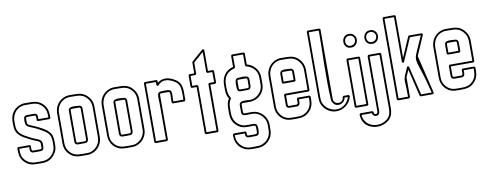

<svg xmlns="http://www.w3.org/2000/svg" viewBox="-83 -1321 5119 2012"><g transform="rotate(-10 2476.5 -314.5)"><path d="M58.6 -478Q58.6 -460 58.3 -441.7Q58.1 -423.3 60.5 -404.8Q64 -379.4 75.2 -361.3Q86.4 -343.3 103 -329.6Q119.6 -315.9 139.6 -304.9Q159.7 -293.9 180.2 -283.2Q196.3 -274.4 212.9 -266.6Q229.5 -258.8 246.6 -252Q254.9 -248.5 264.4 -245.1Q273.9 -241.7 282.5 -236.6Q291 -231.4 297.9 -224.6Q304.7 -217.8 308.1 -208Q310.1 -202.1 310.5 -193.8Q311 -185.5 311 -177Q311 -168.5 310.5 -161.6Q310.1 -154.8 310.1 -151.9Q310.1 -135.3 300 -125.7Q290 -116.2 273.4 -116.2H198.7Q191.9 -116.2 185.5 -118.2Q179.2 -120.1 173.8 -125Q168.9 -129.9 166.7 -137Q164.6 -144 164.1 -151.4Q163.6 -158.7 164.1 -166Q164.6 -173.3 164.6 -179.2H58.6Q58.6 -156.2 60.3 -136.7Q62 -117.2 68.1 -99.6Q74.2 -82 85.7 -66.7Q97.2 -51.3 116.7 -36.6Q130.4 -26.4 144.5 -21Q158.7 -15.6 173.6 -12.9Q188.5 -10.3 204.1 -10Q219.7 -9.8 235.8 -9.8Q254.4 -9.8 272.5 -9.8Q290.5 -9.8 308.6 -13.7Q325.7 -17.1 341.6 -25.9Q357.4 -34.7 370.6 -47.1Q383.8 -59.6 393.8 -74.7Q403.8 -89.8 409.2 -106Q416.5 -129.4 416.5 -153.3Q417 -170.4 417 -188.7Q417 -207 414.6 -224.1Q409.2 -256.8 393.3 -276.9Q377.4 -296.9 349.6 -314Q333.5 -323.7 317.1 -333.3Q300.8 -342.8 283.7 -351.6Q267.6 -359.9 252 -366.7Q236.3 -373.5 219.2 -380.4Q211.4 -383.3 202.9 -387Q194.3 -390.6 187 -395.5Q179.7 -400.4 174.1 -407Q168.5 -413.6 166 -422.9Q164.6 -428.2 163.3 -439.9Q162.1 -451.7 162.4 -464.4Q162.6 -477.1 165.3 -488.5Q168 -500 173.8 -504.9Q184.6 -513.7 198.7 -513.7H273.4Q288.6 -513.7 296.1 -508.1Q303.7 -502.4 306.9 -493.7Q310.1 -484.9 310.1 -473.6Q310.1 -462.4 310.1 -450.7H416.5Q416.5 -474.1 414.6 -493.9Q412.6 -513.7 406.2 -531Q399.9 -548.3 387.9 -564Q376 -579.6 356.4 -594.2Q343.3 -604.5 328.6 -609.9Q314 -615.2 298.6 -617.4Q283.2 -619.6 267.6 -619.9Q252 -620.1 235.8 -620.1Q218.8 -620.1 200.9 -620.4Q183.1 -620.6 166 -616.7Q141.1 -610.8 121.6 -597.7Q102.1 -584.5 88.4 -565.9Q74.7 -547.4 67.1 -524.9Q59.6 -502.4 58.6 -478ZM39.1 -479.5Q40 -507.8 48.8 -532.7Q57.6 -557.6 73 -577.6Q88.4 -597.7 110.4 -612.3Q132.3 -627 159.7 -634.8Q177.7 -640.1 197.8 -639.9Q217.8 -639.6 235.8 -639.6Q253.4 -639.6 270.8 -639.2Q288.1 -638.7 304.9 -635.7Q321.8 -632.8 337.6 -626.7Q353.5 -620.6 368.2 -609.9Q391.6 -592.3 405 -574Q418.5 -555.7 425.5 -535.2Q432.6 -514.6 434.3 -491.5Q436 -468.3 436 -440.9Q433.6 -438.5 430.9 -436Q428.2 -433.6 425.3 -431.2H299.3Q296.9 -434.1 294.9 -437Q293 -439.9 290.5 -442.4Q290.5 -445.8 291 -452.1Q291.5 -458.5 291.5 -465.6Q291.5 -472.7 290.5 -479.5Q289.6 -486.3 286.6 -490.7Q281.2 -494.1 273.4 -494.1H199.2Q184.1 -494.1 184.1 -478V-434.1Q184.1 -426.8 188 -421.4Q194.8 -411.6 204.8 -407.2Q214.8 -402.8 225.6 -398.4Q243.2 -391.6 259.5 -384.3Q275.9 -377 293 -368.7Q316.4 -356.9 340.3 -344Q364.3 -331.1 384 -314.5Q403.8 -297.9 417.2 -276.4Q430.7 -254.9 434.1 -225.6Q436.5 -207 436.3 -188.7Q436 -170.4 436 -151.9Q436 -132.3 431.9 -113.3Q427.7 -94.2 418 -77.1Q400.9 -47.4 373.8 -24.7Q346.7 -2 312.5 5.4Q293.5 9.8 274.4 9.8Q255.4 9.8 235.8 9.8Q210.4 9.8 189.2 8.5Q168 7.3 149.2 1.7Q130.4 -3.9 113 -14.9Q95.7 -25.9 77.6 -45.9Q64 -61 56.2 -77.9Q48.3 -94.7 44.7 -112.5Q41 -130.4 40 -149.2Q39.1 -168 39.1 -187.5Q41.5 -189.9 43.5 -192.9Q45.4 -195.8 47.9 -198.7H173.3Q176.3 -196.3 179 -193.8Q181.6 -191.4 184.1 -189Q184.1 -187 183.3 -180.2Q182.6 -173.3 182.6 -165.3Q182.6 -157.2 183.6 -149.9Q184.6 -142.6 188 -139.2Q189.9 -136.7 193.4 -136.2Q196.8 -135.7 199.2 -135.7H273.4Q283.2 -135.7 286.9 -139.9Q290.5 -144 290.5 -153.3Q291.5 -173.8 290.5 -193.8Q290.5 -200.7 288.1 -204.6Q285.2 -210.9 279.3 -215.3Q273.4 -219.7 266.8 -223.1Q260.3 -226.6 253.2 -229Q246.1 -231.4 240.2 -233.9Q222.7 -240.7 205.3 -248.8Q188 -256.8 170.9 -266.1Q147.9 -278.3 126.2 -290.5Q104.5 -302.7 86.9 -318.4Q69.3 -334 57.1 -354.2Q44.9 -374.5 41 -402.8Q38.6 -420.9 38.8 -439.7Q39.1 -458.5 39.1 -476.6Z M514.2 -481.4Q515.1 -509.8 523.9 -534.4Q532.7 -559.1 548.3 -579.3Q564 -599.6 585.7 -614.3Q607.4 -628.9 634.8 -636.7Q652.8 -642.1 672.9 -641.8Q692.9 -641.6 710.9 -641.6Q738.8 -641.6 762 -639.9Q785.2 -638.2 805.4 -631.3Q825.7 -624.5 844 -611.1Q862.3 -597.7 880.4 -574.2Q896 -553.7 903.6 -529.5Q911.1 -505.4 911.1 -480V-153.8Q911.1 -127.9 902.8 -103.5Q894.5 -79.1 879.9 -58.6Q865.2 -38.1 844.5 -22.7Q823.7 -7.3 798.8 0.5Q777.8 7.3 755.4 7.6Q732.9 7.8 710.9 7.8Q685.5 7.8 664.3 6.6Q643.1 5.4 624.3 -0.2Q605.5 -5.9 588.1 -16.8Q570.8 -27.8 552.7 -47.9Q532.7 -70.3 523.4 -98.1Q514.2 -126 514.2 -155.3ZM533.7 -153.8Q533.7 -127.9 542 -104.5Q550.3 -81.1 567.4 -61Q582.5 -43.5 598.6 -33.4Q614.7 -23.4 632.6 -18.6Q650.4 -13.7 669.9 -12.7Q689.5 -11.7 710.9 -11.7Q731 -11.7 752.2 -11.5Q773.4 -11.2 792.5 -17.6Q814.9 -24.9 833.3 -38.8Q851.6 -52.7 864.5 -70.8Q877.4 -88.9 884.5 -110.4Q891.6 -131.8 891.6 -155.3Q892.1 -196.3 891.8 -236.6Q891.6 -276.9 891.6 -317.9Q891.6 -357.9 891.8 -397.9Q892.1 -438 891.6 -478Q891.6 -501 885.3 -522.5Q878.9 -543.9 864.7 -562.5Q848.6 -584 832 -595.9Q815.4 -607.9 796.9 -613.8Q778.3 -619.6 757.3 -620.8Q736.3 -622.1 710.9 -622.1Q693.8 -622.1 676 -622.3Q658.2 -622.6 641.1 -618.7Q616.7 -612.8 597.2 -599.4Q577.6 -585.9 563.7 -567.6Q549.8 -549.3 542.2 -526.6Q534.7 -503.9 533.7 -480ZM785.2 -153.8Q783.2 -137.2 774.9 -127.7Q766.6 -118.2 748.5 -118.2H673.8Q665.5 -118.2 657.2 -121.6Q648.9 -125 644.5 -132.3Q641.6 -137.7 640.6 -143.6Q639.6 -149.4 639.6 -155.3V-481.4Q639.6 -494.6 646 -502.2Q652.3 -509.8 662.4 -513.4Q672.4 -517.1 684.8 -518.1Q697.3 -519 709.2 -518.3Q721.2 -517.6 731.7 -516.6Q742.2 -515.6 748.5 -515.6Q755.9 -515.6 763.7 -513.4Q771.5 -511.2 776.9 -505.4Q781.2 -500 783.2 -493.4Q785.2 -486.8 785.2 -480ZM765.6 -155.3Q765.6 -236.8 765.9 -316.9Q766.1 -397 765.6 -478Q765.6 -482.4 764.9 -485.6Q764.2 -488.8 761.7 -492.7Q756.3 -496.1 748.5 -496.1H674.3Q671.4 -496.1 667.5 -495.4Q663.6 -494.6 661.6 -491.2Q660.2 -488.8 659.7 -485.8Q659.2 -482.9 659.2 -480V-153.8Q659.2 -151.4 659.7 -148.2Q660.2 -145 661.6 -142.6Q664.1 -139.2 667.5 -138.4Q670.9 -137.7 674.3 -137.7H748.5Q758.8 -137.7 761.7 -141.8Q764.6 -146 765.6 -155.3Z M989.3 -481.4Q990.2 -509.8 999 -534.4Q1007.8 -559.1 1023.4 -579.3Q1039.1 -599.6 1060.8 -614.3Q1082.5 -628.9 1109.9 -636.7Q1127.9 -642.1 1147.9 -641.8Q1168 -641.6 1186 -641.6Q1213.9 -641.6 1237.1 -639.9Q1260.3 -638.2 1280.5 -631.3Q1300.8 -624.5 1319.1 -611.1Q1337.4 -597.7 1355.5 -574.2Q1371.1 -553.7 1378.7 -529.5Q1386.2 -505.4 1386.2 -480V-153.8Q1386.2 -127.9 1377.9 -103.5Q1369.6 -79.1 1355 -58.6Q1340.3 -38.1 1319.6 -22.7Q1298.8 -7.3 1273.9 0.5Q1252.9 7.3 1230.5 7.6Q1208 7.8 1186 7.8Q1160.6 7.8 1139.4 6.6Q1118.2 5.4 1099.4 -0.2Q1080.6 -5.9 1063.2 -16.8Q1045.9 -27.8 1027.8 -47.9Q1007.8 -70.3 998.5 -98.1Q989.3 -126 989.3 -155.3ZM1008.8 -153.8Q1008.8 -127.9 1017.1 -104.5Q1025.4 -81.1 1042.5 -61Q1057.6 -43.5 1073.7 -33.4Q1089.8 -23.4 1107.7 -18.6Q1125.5 -13.7 1145 -12.7Q1164.6 -11.7 1186 -11.7Q1206.1 -11.7 1227.3 -11.5Q1248.5 -11.2 1267.6 -17.6Q1290 -24.9 1308.3 -38.8Q1326.7 -52.7 1339.6 -70.8Q1352.5 -88.9 1359.6 -110.4Q1366.7 -131.8 1366.7 -155.3Q1367.2 -196.3 1366.9 -236.6Q1366.7 -276.9 1366.7 -317.9Q1366.7 -357.9 1366.9 -397.9Q1367.2 -438 1366.7 -478Q1366.7 -501 1360.4 -522.5Q1354 -543.9 1339.8 -562.5Q1323.7 -584 1307.1 -595.9Q1290.5 -607.9 1272 -613.8Q1253.4 -619.6 1232.4 -620.8Q1211.4 -622.1 1186 -622.1Q1168.9 -622.1 1151.1 -622.3Q1133.3 -622.6 1116.2 -618.7Q1091.8 -612.8 1072.3 -599.4Q1052.7 -585.9 1038.8 -567.6Q1024.9 -549.3 1017.3 -526.6Q1009.8 -503.9 1008.8 -480ZM1260.3 -153.8Q1258.3 -137.2 1250 -127.7Q1241.7 -118.2 1223.6 -118.2H1148.9Q1140.6 -118.2 1132.3 -121.6Q1124 -125 1119.6 -132.3Q1116.7 -137.7 1115.7 -143.6Q1114.7 -149.4 1114.7 -155.3V-481.4Q1114.7 -494.6 1121.1 -502.2Q1127.4 -509.8 1137.5 -513.4Q1147.5 -517.1 1159.9 -518.1Q1172.4 -519 1184.3 -518.3Q1196.3 -517.6 1206.8 -516.6Q1217.3 -515.6 1223.6 -515.6Q1231 -515.6 1238.8 -513.4Q1246.6 -511.2 1252 -505.4Q1256.3 -500 1258.3 -493.4Q1260.3 -486.8 1260.3 -480ZM1240.7 -155.3Q1240.7 -236.8 1241 -316.9Q1241.2 -397 1240.7 -478Q1240.7 -482.4 1240 -485.6Q1239.3 -488.8 1236.8 -492.7Q1231.4 -496.1 1223.6 -496.1H1149.4Q1146.5 -496.1 1142.6 -495.4Q1138.7 -494.6 1136.7 -491.2Q1135.3 -488.8 1134.8 -485.8Q1134.3 -482.9 1134.3 -480V-153.8Q1134.3 -151.4 1134.8 -148.2Q1135.3 -145 1136.7 -142.6Q1139.2 -139.2 1142.6 -138.4Q1146 -137.7 1149.4 -137.7H1223.6Q1233.9 -137.7 1236.8 -141.8Q1239.7 -146 1240.7 -155.3Z M1850.6 -368.2H1724.6Q1722.2 -371.1 1720.2 -374Q1718.3 -377 1715.8 -379.4V-426.8Q1719.2 -426.8 1722.7 -427Q1726.1 -427.2 1729.5 -427.7Q1726.1 -428.2 1722.7 -428.5Q1719.2 -428.7 1715.8 -428.7Q1715.8 -430.7 1716.6 -438.5Q1717.3 -446.3 1717.5 -456.1Q1717.8 -465.8 1716.6 -475.6Q1715.3 -485.4 1711.9 -490.7Q1706.5 -494.1 1698.7 -494.1H1624.5Q1609.4 -494.1 1609.4 -478V0Q1606.9 2.4 1604.2 4.9Q1601.6 7.3 1598.6 9.8H1473.1Q1470.7 6.8 1468.8 3.9Q1466.8 1 1464.4 -1.5V-628.4Q1466.8 -630.9 1468.8 -633.8Q1470.7 -636.7 1473.1 -639.6H1598.6Q1601.6 -637.2 1604.2 -634.8Q1606.9 -632.3 1609.4 -629.9V-607.9Q1628.4 -624.5 1649.2 -631.8Q1669.9 -639.2 1691.7 -639.2Q1713.4 -639.2 1735.1 -632.6Q1756.8 -626 1777.8 -615.2Q1795.4 -606 1811.5 -593.8Q1827.6 -581.5 1838.9 -564.5Q1848.6 -548.8 1853.3 -532.2Q1857.9 -515.6 1859.9 -498.3Q1861.8 -481 1861.6 -463.4Q1861.3 -445.8 1861.3 -428.2V-377.9ZM1735.4 -387.7H1841.8V-426.8Q1845.2 -426.8 1848.9 -427Q1852.5 -427.2 1856.4 -427.7Q1852.5 -427.7 1848.9 -428Q1845.2 -428.2 1841.8 -428.7Q1841.8 -444.3 1842 -460.7Q1842.3 -477.1 1840.8 -493.2Q1839.4 -509.3 1835.2 -524.4Q1831.1 -539.6 1822.3 -553.7Q1813 -568.8 1798.6 -579.3Q1784.2 -589.8 1768.6 -598.1Q1747.1 -608.9 1725.3 -615Q1703.6 -621.1 1682.6 -619.6Q1661.6 -618.2 1642.3 -607.9Q1623 -597.7 1607.4 -576.2L1589.8 -583.5V-620.1H1483.9V-9.8H1589.8V-383.3Q1589.8 -409.7 1587.6 -436.3Q1585.4 -462.9 1590.8 -488.8Q1593.3 -501 1602.8 -507.3Q1612.3 -513.7 1624 -513.7Q1627.4 -513.7 1640.4 -514.9Q1653.3 -516.1 1669.2 -516.4Q1685.1 -516.6 1700.4 -514.4Q1715.8 -512.2 1724.6 -505.9Q1731.9 -500 1734.4 -488.5Q1736.8 -477.1 1737.1 -464.8Q1737.3 -452.6 1736.3 -441.9Q1735.4 -431.2 1735.4 -427.2Z M1948.2 -639.6H2001.5Q2002 -668.9 2002 -698.5Q2002 -728 2002 -757.3L2004.9 -763.2Q2036.6 -791 2067.9 -818.4Q2099.1 -845.7 2130.9 -873.5Q2135.3 -871.6 2139.4 -869.9Q2143.6 -868.2 2147.5 -866.2V-639.6H2199.7Q2202.6 -637.2 2205.3 -634.8Q2208 -632.3 2210.4 -629.9V-503.9Q2208 -501.5 2205.3 -499Q2202.6 -496.6 2199.7 -494.1H2147.5V0Q2145 2.4 2142.3 4.9Q2139.6 7.3 2136.7 9.8H2010.3Q2007.8 6.8 2005.9 3.9Q2003.9 1 2001.5 -1.5V-494.1H1948.2Q1945.8 -497.1 1943.8 -500Q1941.9 -502.9 1939.5 -505.4V-628.4ZM1959 -620.1V-513.7H2010.3Q2013.2 -511.2 2015.9 -508.8Q2018.6 -506.3 2021 -503.9V-9.8H2127.9V-502.4Q2130.4 -504.9 2132.3 -507.8Q2134.3 -510.7 2136.7 -513.7H2190.9V-620.1H2136.7Q2134.3 -623 2132.3 -626Q2130.4 -628.9 2127.9 -631.3V-844.7Q2101.1 -821.3 2074.7 -798.1Q2048.3 -774.9 2021.5 -751.5Q2021.5 -720.7 2021.2 -690.7Q2021 -660.6 2021 -629.9Q2018.6 -627.4 2015.9 -625Q2013.2 -622.6 2010.3 -620.1Z M2288.6 -479.5Q2290 -507.8 2299.1 -533.4Q2308.1 -559.1 2324.2 -579.6Q2340.3 -600.1 2362.8 -614.5Q2385.3 -628.9 2414.1 -635.3V-754.4Q2416.5 -756.8 2418.5 -759.8Q2420.4 -762.7 2422.9 -765.6H2548.8Q2551.8 -763.2 2554.4 -760.7Q2557.1 -758.3 2559.6 -755.9V-635.3Q2580.6 -630.4 2599.6 -620.1Q2618.7 -609.9 2634.3 -595.2Q2649.9 -580.6 2661.6 -562.5Q2673.3 -544.4 2679.2 -523.4Q2684.6 -504.9 2685.1 -486.1Q2685.5 -467.3 2685.5 -447.8Q2685.5 -427.7 2685.8 -407.2Q2686 -386.7 2681.2 -366.7Q2676.8 -348.1 2667.7 -331.3Q2658.7 -314.5 2646 -300Q2633.3 -285.6 2617.7 -274.4Q2602.1 -263.2 2584.5 -256.3Q2555.2 -244.6 2522.9 -244.6H2448.7Q2433.6 -244.6 2433.6 -229V-151.9Q2433.6 -148.4 2434.3 -145Q2435.1 -141.6 2437.5 -139.2Q2440.4 -136.2 2448 -135.3Q2455.6 -134.3 2463.9 -134.5Q2472.2 -134.8 2478.8 -135.3Q2485.4 -135.7 2485.4 -135.7Q2503.9 -135.7 2523.7 -135.7Q2543.5 -135.7 2562 -131.3Q2583 -126.5 2602.3 -115.2Q2621.6 -104 2637.5 -88.4Q2653.3 -72.8 2664.6 -53.5Q2675.8 -34.2 2681.2 -13.2Q2686.5 10.3 2686 35.4Q2685.5 60.5 2685.5 84Q2685.5 115.7 2673.8 145Q2666.5 162.6 2655 178Q2643.6 193.4 2628.9 206.1Q2614.3 218.8 2597.2 227.8Q2580.1 236.8 2562 241.2Q2548.8 244.6 2533.9 245.6Q2519 246.6 2503.9 246.6Q2488.8 246.6 2474.6 246.1Q2460.4 245.6 2448.2 245.6Q2418.9 245.1 2392.6 235.4Q2366.2 225.6 2344.2 206.5Q2327.6 191.9 2316.9 175.8Q2306.2 159.7 2299.8 142.1Q2293.5 124.5 2291 105Q2288.6 85.4 2288.6 64Q2291 61.5 2293 58.6Q2294.9 55.7 2297.4 52.7H2422.9Q2425.8 55.2 2428.5 57.6Q2431.2 60.1 2433.6 62.5Q2433.6 64.9 2433.3 69.3Q2433.1 73.7 2433.1 78.4Q2433.1 83 2433.6 87.6Q2434.1 92.3 2436 95.2Q2438 98.6 2441.9 99.4Q2445.8 100.1 2448.7 100.1Q2464.8 100.1 2479.2 100.3Q2493.7 100.6 2505.1 100.6Q2516.6 100.6 2524.7 99.9Q2532.7 99.1 2536.1 96.7Q2540 90.8 2541.3 79.8Q2542.5 68.8 2542.2 57.6Q2542 46.4 2541 37.6Q2540 28.8 2540 27.3Q2540 23.9 2539.6 19Q2539.1 14.2 2535.6 12.2Q2530.8 9.8 2522.9 9Q2515.1 8.3 2507.3 8.5Q2499.5 8.8 2493.2 9.3Q2486.8 9.8 2485.4 9.8Q2466.8 9.8 2448.7 9.5Q2430.7 9.3 2412.1 5.9Q2390.6 2 2371.1 -9.5Q2351.6 -21 2335.4 -37.1Q2319.3 -53.2 2308.1 -73Q2296.9 -92.8 2292.5 -114.3Q2289.6 -127.9 2288.6 -143.1Q2287.6 -158.2 2287.6 -173.3Q2287.6 -188.5 2288.1 -203.1Q2288.6 -217.8 2288.6 -230.5Q2289.1 -253.9 2295.2 -276.1Q2301.3 -298.3 2314.5 -317.4Q2302.2 -335 2296.6 -354.5Q2291 -374 2289.3 -394.3Q2287.6 -414.6 2288.1 -435.3Q2288.6 -456.1 2288.6 -476.6ZM2308.1 -478Q2308.1 -457 2307.6 -437Q2307.1 -417 2308.8 -397.7Q2310.5 -378.4 2316.2 -359.9Q2321.8 -341.3 2334 -323.2V-311.5Q2309.1 -274.9 2308.1 -229Q2308.1 -203.1 2307.4 -179.2Q2306.6 -155.3 2309.8 -133.1Q2313 -110.8 2322 -90.1Q2331.1 -69.3 2350.1 -50.3Q2361.3 -39.1 2375 -30.3Q2388.7 -21.5 2404.3 -16.1Q2423.8 -9.8 2444.6 -9.8Q2465.3 -9.8 2485.4 -9.8Q2493.7 -9.8 2504.9 -10.5Q2516.1 -11.2 2526.9 -9.8Q2537.6 -8.3 2546.1 -3.4Q2554.7 1.5 2558.1 13.2Q2559.6 18.1 2561 32Q2562.5 45.9 2562.3 61.5Q2562 77.1 2559.1 91.6Q2556.2 106 2548.8 111.8Q2543.5 116.2 2536.6 117.9Q2529.8 119.6 2522.9 119.6H2448.2Q2436.5 119.6 2429.9 115.7Q2423.3 111.8 2419.7 105.2Q2416 98.6 2415 90.1Q2414.1 81.5 2414.1 72.3H2308.1Q2308.1 86.4 2308.8 100.6Q2309.6 114.7 2314.5 127.9Q2320.3 145 2330.3 160.2Q2340.3 175.3 2353.3 187.7Q2366.2 200.2 2381.8 209.2Q2397.5 218.3 2415.5 222.7Q2427.7 225.6 2441.9 226.6Q2456.1 227.5 2470.5 227.3Q2484.9 227.1 2498.3 226.6Q2511.7 226.1 2522.9 226.1Q2544.4 226.1 2564.9 219.5Q2585.4 212.9 2602.8 201.4Q2620.1 189.9 2633.8 173.6Q2647.5 157.2 2655.8 137.2Q2661.1 124 2663.6 110.4Q2666 96.7 2666 82.5Q2666.5 61 2667 37.1Q2667.5 13.2 2662.1 -8.8Q2657.7 -27.3 2647.7 -44.2Q2637.7 -61 2623.8 -75Q2609.9 -88.9 2592.8 -98.6Q2575.7 -108.4 2557.1 -112.8Q2540 -116.7 2521.5 -116.5Q2502.9 -116.2 2485.4 -116.2Q2473.6 -116.2 2461.2 -115.7Q2448.7 -115.2 2438.7 -117.7Q2428.7 -120.1 2421.9 -127.4Q2415 -134.8 2414.1 -150.4Q2413.1 -170.4 2413.6 -190.2Q2414.1 -210 2414.1 -230.5Q2414.1 -243.2 2420.7 -250.7Q2427.2 -258.3 2437.3 -262.2Q2447.3 -266.1 2459.7 -266.8Q2472.2 -267.6 2484.1 -267.1Q2496.1 -266.6 2506.6 -265.4Q2517.1 -264.2 2522.9 -264.2Q2534.2 -264.2 2545.4 -265.4Q2556.6 -266.6 2566.9 -270Q2584 -275.9 2599.4 -285.9Q2614.7 -295.9 2627.4 -309.1Q2640.1 -322.3 2649.2 -338.1Q2658.2 -354 2662.1 -371.6Q2666 -387.7 2666 -404.5Q2666 -421.4 2666 -437.5Q2666 -458 2666 -478.3Q2666 -498.5 2660.2 -519Q2654.8 -538.6 2643.8 -554.7Q2632.8 -570.8 2618.2 -583.3Q2603.5 -595.7 2585.7 -604.5Q2567.9 -613.3 2548.8 -617.7Q2546.4 -620.6 2544.4 -623.5Q2542.5 -626.5 2540 -628.9V-746.1H2433.6V-627.4Q2431.6 -625 2429.9 -622.8Q2428.2 -620.6 2426.3 -618.2Q2371.1 -605.5 2340.8 -569.8Q2310.5 -534.2 2308.1 -478ZM2559.6 -406.2Q2557.6 -389.6 2549.3 -380.1Q2541 -370.6 2522.9 -370.6H2448.2Q2441.4 -370.6 2435.1 -372.6Q2428.7 -374.5 2423.3 -379.4Q2416 -386.7 2413.8 -402.8Q2411.6 -418.9 2411.6 -435.8Q2411.6 -452.6 2412.8 -465.6Q2414.1 -478.5 2414.1 -479.5Q2414.6 -494.6 2423.8 -504.2Q2433.1 -513.7 2448.2 -513.7Q2451.7 -513.7 2464.6 -514.9Q2477.5 -516.1 2493.4 -516.4Q2509.3 -516.6 2524.7 -514.4Q2540 -512.2 2548.8 -505.9Q2555.2 -500.5 2557.9 -491Q2560.5 -481.4 2560.8 -470.7Q2561 -460 2560.3 -450.4Q2559.6 -440.9 2559.6 -436ZM2540 -446.3Q2540 -449.7 2540.5 -455.6Q2541 -461.4 2541 -467.8Q2541 -474.1 2540 -480.2Q2539.1 -486.3 2536.1 -490.7Q2530.8 -494.1 2522.9 -494.1H2448.7Q2433.6 -494.1 2433.6 -478V-406.2Q2433.6 -402.8 2434.3 -398.7Q2435.1 -394.5 2438.5 -392.6Q2440.9 -391.1 2443.6 -390.6Q2446.3 -390.1 2448.7 -390.1H2522.9Q2533.2 -390.1 2536.1 -394.3Q2539.1 -398.4 2540 -407.7Z M2763.7 -478Q2764.6 -506.3 2773.4 -531.2Q2782.2 -556.2 2797.9 -576.7Q2813.5 -597.2 2835.2 -612.1Q2856.9 -627 2884.3 -634.8Q2902.3 -640.1 2922.4 -639.9Q2942.4 -639.6 2960.4 -639.6Q2983.9 -639.6 3004.2 -638.4Q3024.4 -637.2 3043.2 -632.6Q3062 -627.9 3079.3 -617.9Q3096.7 -607.9 3113.8 -590.3Q3136.2 -566.9 3148.4 -537.8Q3160.6 -508.8 3160.6 -476.6V-254.4Q3158.2 -252 3155.5 -249.5Q3152.8 -247.1 3149.9 -244.6H2908.7V-147.5Q2908.7 -142.1 2911.1 -135.7Q2914.1 -132.8 2917 -131.8Q2919.9 -130.9 2923.8 -130.9H2998Q3007.8 -130.9 3011.5 -135.3Q3015.1 -139.6 3015.1 -148.9Q3015.6 -159.2 3015.4 -169.2Q3015.1 -179.2 3015.1 -189.5Q3017.6 -191.9 3019.5 -194.8Q3021.5 -197.8 3023.9 -200.7H3149.9Q3152.8 -198.2 3155.5 -195.8Q3158.2 -193.4 3160.6 -190.9Q3160.6 -172.4 3160.4 -154.1Q3160.2 -135.7 3157.2 -118.2Q3154.3 -100.6 3147.9 -83.7Q3141.6 -66.9 3129.9 -51.8Q3111.8 -28.3 3093.5 -15.1Q3075.2 -2 3054.7 4.9Q3034.2 11.7 3011 13.4Q2987.8 15.1 2960.4 15.1Q2936 15.1 2914.6 13.9Q2893.1 12.7 2873.8 7.1Q2854.5 1.5 2836.7 -9.8Q2818.8 -21 2802.2 -41Q2763.7 -87.4 2763.7 -148.9ZM2783.2 -147.5Q2783.2 -124.5 2789.6 -103.3Q2795.9 -82 2809.6 -63.5Q2825.2 -42.5 2841.6 -30.5Q2857.9 -18.6 2876.2 -12.7Q2894.5 -6.8 2915.3 -5.6Q2936 -4.4 2960.4 -4.4Q2985.8 -4.4 3006.8 -5.6Q3027.8 -6.8 3046.4 -12.7Q3064.9 -18.6 3081.5 -30.3Q3098.1 -42 3114.3 -63.5Q3124.5 -76.7 3129.9 -90.8Q3135.3 -105 3137.7 -119.9Q3140.1 -134.8 3140.6 -150.1Q3141.1 -165.5 3141.1 -181.2H3034.7Q3034.7 -169.4 3034.9 -157Q3035.2 -144.5 3032.5 -134.5Q3029.8 -124.5 3022 -117.9Q3014.2 -111.3 2998 -111.3H2923.3Q2906.7 -111.3 2896 -123Q2891.6 -128.4 2890.4 -135.5Q2889.2 -142.6 2889.2 -148.9V-252.9Q2891.6 -255.4 2893.6 -258.3Q2895.5 -261.2 2897.9 -264.2H3141.1Q3141.1 -317.4 3141.4 -369.4Q3141.6 -421.4 3141.1 -474.6Q3141.1 -534.2 3099.1 -577.1Q3083.5 -593.3 3067.9 -601.8Q3052.2 -610.4 3035.4 -614.5Q3018.6 -618.7 3000 -619.4Q2981.4 -620.1 2960.4 -620.1Q2943.4 -620.1 2925.5 -620.4Q2907.7 -620.6 2890.6 -616.7Q2865.7 -610.8 2846.2 -597.4Q2826.7 -584 2813 -565.2Q2799.3 -546.4 2791.7 -523.7Q2784.2 -501 2783.2 -476.6ZM2889.2 -382.8V-478Q2889.2 -491.2 2895.5 -499Q2901.9 -506.8 2911.9 -510.5Q2921.9 -514.2 2934.1 -515.1Q2946.3 -516.1 2958.3 -515.4Q2970.2 -514.6 2980.7 -513.7Q2991.2 -512.7 2998 -512.7Q3008.3 -512.7 3016.6 -509Q3024.9 -505.4 3030.3 -496.1Q3034.7 -487.3 3034.7 -476.6V-381.3Q3032.2 -378.9 3029.5 -376.5Q3026.9 -374 3023.9 -371.6H2897.9ZM2908.7 -391.1H3015.1Q3015.1 -412.1 3015.4 -432.9Q3015.6 -453.6 3015.1 -474.6Q3015.1 -479 3014.4 -482.4Q3013.7 -485.8 3011.2 -489.7Q3005.9 -493.2 2998 -493.2H2923.8Q2908.7 -493.2 2908.7 -476.6Z M3490.2 -124.5Q3492.7 -127 3494.6 -129.9Q3496.6 -132.8 3499 -135.7H3556.2L3566.4 -122.6Q3559.6 -92.3 3543.7 -67.6Q3527.8 -43 3505.9 -25.9Q3483.9 -8.8 3457.8 0.7Q3431.6 10.3 3403.8 10.5Q3376 10.7 3348.4 1.2Q3320.8 -8.3 3296.4 -28.8Q3284.2 -39.1 3273.9 -52.2Q3263.7 -65.4 3255.9 -79.6Q3246.6 -97.7 3242.7 -117.7Q3238.8 -137.7 3238.8 -157.7V-863.3Q3241.2 -865.7 3243.2 -868.7Q3245.1 -871.6 3247.6 -874.5H3373.5Q3376.5 -872.1 3379.2 -869.6Q3381.8 -867.2 3384.3 -864.7Q3384.3 -678.7 3384 -494.9Q3383.8 -311 3383.8 -125Q3383.8 -107.4 3391.6 -95.7Q3399.4 -84 3411.4 -78.1Q3423.3 -72.3 3437 -72.3Q3450.7 -72.3 3462.6 -77.9Q3474.6 -83.5 3482.4 -95Q3490.2 -106.4 3490.2 -123.5ZM3508.8 -116.2Q3505.9 -93.3 3491 -77.1Q3476.1 -61 3456.3 -54.9Q3436.5 -48.8 3415.5 -54.2Q3394.5 -59.6 3379.9 -79.1Q3373.5 -87.9 3369.4 -97.4Q3365.2 -106.9 3364.3 -118.2Q3358.9 -210 3358.2 -302Q3357.4 -394 3358.9 -486.3Q3360.4 -578.6 3362.5 -670.7Q3364.7 -762.7 3364.7 -855H3258.3V-156.2Q3258.3 -139.2 3261.7 -121.8Q3265.1 -104.5 3273.4 -88.9Q3286.6 -64 3308.1 -45.7Q3329.6 -27.3 3355.2 -17.8Q3380.9 -8.3 3408.9 -8.5Q3437 -8.8 3463.4 -21Q3494.1 -35.2 3514.4 -60.1Q3534.7 -85 3544.9 -116.2Z M3605.5 -513.7H3731Q3733.9 -511.2 3736.6 -508.8Q3739.3 -506.3 3741.7 -503.9V0Q3739.3 2.4 3736.6 4.9Q3733.9 7.3 3731 9.8H3605.5Q3603 6.8 3601.1 3.9Q3599.1 1 3596.7 -1.5V-502.4ZM3616.2 -494.1V-9.8H3722.2V-494.1ZM3668 -765.6Q3692.9 -765.6 3709.2 -754.4Q3725.6 -743.2 3733.6 -726.8Q3741.7 -710.4 3741 -691.2Q3740.2 -671.9 3731.4 -655.8Q3722.7 -639.6 3705.3 -629.2Q3688 -618.7 3662.6 -620.1Q3640.1 -621.1 3625.5 -632.3Q3610.8 -643.6 3603.8 -659.7Q3596.7 -675.8 3597.4 -694.3Q3598.1 -712.9 3606.2 -728.8Q3614.3 -744.6 3629.6 -755.1Q3645 -765.6 3668 -765.6ZM3668 -746.1Q3651.4 -746.1 3639.9 -738.3Q3628.4 -730.5 3622.8 -718.8Q3617.2 -707 3616.7 -693.6Q3616.2 -680.2 3621.3 -668.2Q3626.5 -656.2 3637 -648.2Q3647.5 -640.1 3663.1 -639.6Q3681.6 -639.2 3694.6 -646.7Q3707.5 -654.3 3714.4 -666.3Q3721.2 -678.2 3721.7 -692.1Q3722.2 -706.1 3716.3 -718Q3710.4 -730 3698.5 -738Q3686.5 -746.1 3668 -746.1Z M3966.8 84.5Q3965.8 109.4 3960.4 132.6Q3955.1 155.8 3940.4 176.8Q3931.2 189.9 3918.7 200.2Q3906.2 210.4 3892.6 218.8Q3866.2 234.4 3835.4 240.5Q3804.7 246.6 3774.2 242.7Q3743.7 238.8 3715.6 225.1Q3687.5 211.4 3667 187.5Q3648.4 165.5 3641.1 139.9Q3633.8 114.3 3632.8 85.9Q3635.3 83.5 3637.2 80.6Q3639.2 77.6 3641.6 74.7H3771.5Q3774.4 77.1 3777.1 79.6Q3779.8 82 3782.2 84.5Q3782.7 90.3 3783.2 95.7Q3783.7 101.1 3787.6 106Q3790 109.4 3794.4 110.6Q3798.8 111.8 3803.7 111.1Q3808.6 110.4 3812.5 108.2Q3816.4 106 3818.4 102.5Q3820.8 98.1 3821.5 93Q3822.3 87.9 3822.3 83Q3822.8 50.8 3822.5 19.5Q3822.3 -11.7 3822.3 -43.5V-502.4Q3824.7 -504.9 3826.7 -507.8Q3828.6 -510.7 3831.1 -513.7H3956.1Q3959 -511.2 3961.7 -508.8Q3964.4 -506.3 3966.8 -503.9ZM3947.3 -494.1H3841.8Q3841.8 -348.6 3842 -204.8Q3842.3 -61 3841.8 84.5Q3841.8 94.2 3838.4 105.2Q3835 116.2 3826.7 122.6Q3816.9 129.4 3806.2 130.4Q3795.4 131.3 3786.1 127.2Q3776.9 123 3770.5 114.5Q3764.2 106 3763.2 94.2H3652.8Q3653.8 127.9 3668.2 153.3Q3682.6 178.7 3705.3 195.3Q3728 211.9 3756.6 219.2Q3785.2 226.6 3814.2 223.9Q3843.3 221.2 3870.6 208.7Q3897.9 196.3 3918.5 172.9Q3935.5 153.8 3940.9 130.6Q3946.3 107.4 3947.3 83ZM3893.1 -765.6Q3918 -765.6 3934.3 -754.4Q3950.7 -743.2 3958.7 -726.8Q3966.8 -710.4 3966.1 -691.2Q3965.3 -671.9 3956.5 -655.8Q3947.8 -639.6 3930.4 -629.2Q3913.1 -618.7 3887.7 -620.1Q3865.2 -621.1 3850.3 -632.3Q3835.4 -643.6 3828.4 -659.7Q3821.3 -675.8 3822 -694.3Q3822.8 -712.9 3830.8 -728.8Q3838.9 -744.6 3854.5 -755.1Q3870.1 -765.6 3893.1 -765.6ZM3893.1 -746.1Q3876 -746.1 3864.5 -738.3Q3853 -730.5 3847.2 -718.8Q3841.3 -707 3841.1 -693.6Q3840.8 -680.2 3845.9 -668.2Q3851.1 -656.2 3861.6 -648.2Q3872.1 -640.1 3888.2 -639.6Q3906.7 -639.2 3919.7 -646.7Q3932.6 -654.3 3939.5 -666.3Q3946.3 -678.2 3946.8 -692.1Q3947.3 -706.1 3941.4 -718Q3935.5 -730 3923.6 -738Q3911.6 -746.1 3893.1 -746.1Z M4053.7 -876H4174.3Q4177.2 -873.5 4179.9 -871.1Q4182.6 -868.7 4185.1 -866.2V-419.4Q4208.5 -473.6 4231.4 -527.1Q4254.4 -580.6 4277.8 -634.3Q4280.3 -635.7 4282 -637Q4283.7 -638.2 4285.6 -639.6H4422.9L4433.1 -626.5Q4409.7 -572.3 4386.5 -518.8Q4363.3 -465.3 4339.8 -410.6Q4364.7 -308.1 4389.2 -207Q4413.6 -106 4438.5 -2.9Q4436 0 4433.3 3.2Q4430.7 6.3 4428.2 9.8H4296.4Q4293.9 7.3 4292 5.6Q4290 3.9 4287.6 1.5Q4270 -71.3 4252.4 -142.8Q4234.9 -214.4 4217.8 -287.1Q4209.5 -268.6 4201.4 -249.8Q4193.4 -231 4185.1 -212.4V0Q4182.6 2.4 4179.9 4.9Q4177.2 7.3 4174.3 9.8H4053.7Q4051.3 6.8 4049.3 3.9Q4047.4 1 4044.9 -1.5V-864.7ZM4064.5 -856.4V-9.8H4165.5Q4165.5 -54.2 4164.6 -84.5Q4163.6 -114.7 4162.6 -135.5Q4161.6 -156.2 4161.1 -169.4Q4160.6 -182.6 4161.6 -192.9Q4162.6 -203.1 4165.5 -213.1Q4168.5 -223.1 4174.1 -236.8Q4179.7 -250.5 4188.7 -270.8Q4197.8 -291 4211.4 -322.3Q4216.3 -321.8 4220.7 -321.5Q4225.1 -321.3 4229.5 -320.8Q4248.5 -242.7 4267.3 -165.3Q4286.1 -87.9 4305.2 -9.8H4417Q4399.9 -80.6 4385.3 -132.3Q4370.6 -184.1 4358.6 -222.2Q4346.7 -260.3 4337.9 -286.6Q4329.1 -313 4323.7 -332.5Q4318.4 -352.1 4316.7 -367.2Q4314.9 -382.3 4317.1 -397.7Q4319.3 -413.1 4326.2 -431.2Q4333 -449.2 4344.2 -474.6Q4355.5 -500 4371.6 -535.2Q4387.7 -570.3 4409.2 -620.1H4293Q4265.6 -557.1 4238.8 -494.9Q4211.9 -432.6 4184.6 -369.1Q4179.7 -370.6 4175 -371.8Q4170.4 -373 4165.5 -374V-856.4Z M4517.1 -478Q4518.1 -506.3 4526.9 -531.2Q4535.6 -556.2 4551.3 -576.7Q4566.9 -597.2 4588.6 -612.1Q4610.4 -627 4637.7 -634.8Q4655.8 -640.1 4675.8 -639.9Q4695.8 -639.6 4713.9 -639.6Q4737.3 -639.6 4757.6 -638.4Q4777.8 -637.2 4796.6 -632.6Q4815.4 -627.9 4832.8 -617.9Q4850.1 -607.9 4867.2 -590.3Q4889.6 -566.9 4901.9 -537.8Q4914.1 -508.8 4914.1 -476.6V-254.4Q4911.6 -252 4908.9 -249.5Q4906.2 -247.1 4903.3 -244.6H4662.1V-147.5Q4662.1 -142.1 4664.6 -135.7Q4667.5 -132.8 4670.4 -131.8Q4673.3 -130.9 4677.2 -130.9H4751.5Q4761.2 -130.9 4764.9 -135.3Q4768.6 -139.6 4768.6 -148.9Q4769 -159.2 4768.8 -169.2Q4768.6 -179.2 4768.6 -189.5Q4771 -191.9 4772.9 -194.8Q4774.9 -197.8 4777.3 -200.7H4903.3Q4906.2 -198.2 4908.9 -195.8Q4911.6 -193.4 4914.1 -190.9Q4914.1 -172.4 4913.8 -154.1Q4913.6 -135.7 4910.6 -118.2Q4907.7 -100.6 4901.4 -83.7Q4895 -66.9 4883.3 -51.8Q4865.2 -28.3 4846.9 -15.1Q4828.6 -2 4808.1 4.9Q4787.6 11.7 4764.4 13.4Q4741.2 15.1 4713.9 15.1Q4689.5 15.1 4668 13.9Q4646.5 12.7 4627.2 7.1Q4607.9 1.5 4590.1 -9.8Q4572.3 -21 4555.7 -41Q4517.1 -87.4 4517.1 -148.9ZM4536.6 -147.5Q4536.6 -124.5 4543 -103.3Q4549.3 -82 4563 -63.5Q4578.6 -42.5 4595 -30.5Q4611.3 -18.6 4629.6 -12.7Q4647.9 -6.8 4668.7 -5.6Q4689.5 -4.4 4713.9 -4.4Q4739.3 -4.4 4760.3 -5.6Q4781.2 -6.8 4799.8 -12.7Q4818.4 -18.6 4835 -30.3Q4851.6 -42 4867.7 -63.5Q4877.9 -76.7 4883.3 -90.8Q4888.7 -105 4891.1 -119.9Q4893.6 -134.8 4894 -150.1Q4894.5 -165.5 4894.5 -181.2H4788.1Q4788.1 -169.4 4788.3 -157Q4788.6 -144.5 4785.9 -134.5Q4783.2 -124.5 4775.4 -117.9Q4767.6 -111.3 4751.5 -111.3H4676.8Q4660.2 -111.3 4649.4 -123Q4645 -128.4 4643.8 -135.5Q4642.6 -142.6 4642.6 -148.9V-252.9Q4645 -255.4 4647 -258.3Q4648.9 -261.2 4651.4 -264.2H4894.5Q4894.5 -317.4 4894.8 -369.4Q4895 -421.4 4894.5 -474.6Q4894.5 -534.2 4852.5 -577.1Q4836.9 -593.3 4821.3 -601.8Q4805.7 -610.4 4788.8 -614.5Q4772 -618.7 4753.4 -619.4Q4734.9 -620.1 4713.9 -620.1Q4696.8 -620.1 4679 -620.4Q4661.1 -620.6 4644 -616.7Q4619.1 -610.8 4599.6 -597.4Q4580.1 -584 4566.4 -565.2Q4552.7 -546.4 4545.2 -523.7Q4537.6 -501 4536.6 -476.6ZM4642.6 -382.8V-478Q4642.6 -491.2 4648.9 -499Q4655.3 -506.8 4665.3 -510.5Q4675.3 -514.2 4687.5 -515.1Q4699.7 -516.1 4711.7 -515.4Q4723.6 -514.6 4734.1 -513.7Q4744.6 -512.7 4751.5 -512.7Q4761.7 -512.7 4770 -509Q4778.3 -505.4 4783.7 -496.1Q4788.1 -487.3 4788.1 -476.6V-381.3Q4785.6 -378.9 4783 -376.5Q4780.3 -374 4777.3 -371.6H4651.4ZM4662.1 -391.1H4768.6Q4768.6 -412.1 4768.8 -432.9Q4769 -453.6 4768.6 -474.6Q4768.6 -479 4767.8 -482.4Q4767.1 -485.8 4764.6 -489.7Q4759.3 -493.2 4751.5 -493.2H4677.2Q4662.1 -493.2 4662.1 -476.6Z"/></g></svg>

Font: Preussische VI 9 Linie
Style: Regular
Weight: 400
Designer: Peter Wiegel
Foundry: Peter Wiegel
Version: Version 1.000 2009 initial release